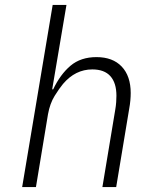

<svg xmlns="http://www.w3.org/2000/svg" viewBox="-20 -760 640 780"><path d="M194 -740H250L192 -397H196Q225 -458 266.5 -493Q308 -528 372 -528Q438 -528 474.5 -489.5Q511 -451 511 -382Q511 -368 509.5 -351.5Q508 -335 505 -319L452 0H396L448 -313Q451 -330 452 -345Q453 -360 453 -371Q453 -423 428.5 -450.5Q404 -478 355 -478Q286 -478 236 -419Q221 -401 202 -370.5Q183 -340 175 -296L126 0H70Z"/></svg>

Font: IBM Plex Mono Light
Style: Italic
Weight: 300
Italic angle: -9°
Monospace: yes
Designer: Mike Abbink, Paul van der Laan, Pieter van Rosmalen
Foundry: Bold Monday
Version: Version 2.3